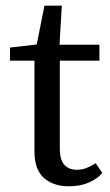

<svg xmlns="http://www.w3.org/2000/svg" viewBox="-20 -643 387 674"><path d="M222 11Q167 11 134 -18.5Q101 -48 101 -111V-430H15V-476L109 -487L136 -623H197L189 -486H329V-430H190V-121Q190 -82 206 -64.5Q222 -47 250 -47Q268 -47 284 -53.5Q300 -60 316 -70L339 -36Q323 -16 292.5 -2.5Q262 11 222 11Z"/></svg>

Font: Source Serif 4 SmText
Style: Regular
Weight: 400
Designer: Frank Grießhammer
Foundry: Adobe
Version: Version 4.005;hotconv 1.1.0;makeotfexe 2.6.0